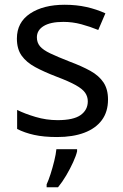

<svg xmlns="http://www.w3.org/2000/svg" viewBox="-20 -566 519 807"><path d="M434 -148Q434 -96 408 -61Q382 -26 334 -8Q286 10 220 10Q164 10 123.5 1Q83 -8 52 -24V-104Q84 -88 129.5 -74.5Q175 -61 222 -61Q289 -61 319 -82.5Q349 -104 349 -140Q349 -160 338 -176Q327 -192 298.5 -208Q270 -224 217 -244Q165 -264 128 -284Q91 -304 71 -332Q51 -360 51 -404Q51 -472 106.5 -509Q162 -546 252 -546Q301 -546 343.5 -536.5Q386 -527 423 -510L393 -440Q359 -454 322 -464Q285 -474 246 -474Q192 -474 163.5 -456.5Q135 -439 135 -409Q135 -387 148 -371.5Q161 -356 191.5 -341.5Q222 -327 273 -307Q324 -288 360 -268Q396 -248 415 -219.5Q434 -191 434 -148ZM304 70Q300 88 287.5 115.5Q275 143 258.5 171Q242 199 224 221H176V209Q184 192 192.5 165.5Q201 139 208 110.5Q215 82 217 61H304Z"/></svg>

Font: Noto Sans Myanmar
Style: Regular
Weight: 400
Designer: Monotype Design Team
Foundry: Monotype Imaging Inc.
Version: Version 2.107